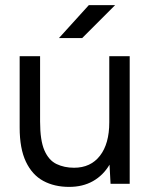

<svg xmlns="http://www.w3.org/2000/svg" viewBox="-20 -720 598 752"><path d="M251 12Q193 12 149.5 -11.5Q106 -35 81.5 -86.5Q57 -138 57 -220V-500H137V-244Q137 -170 154 -131Q171 -92 201.5 -77.5Q232 -63 270 -63Q335 -63 371.5 -110Q408 -157 408 -241V-500H488V0H413L409 -75Q384 -33 344 -10.5Q304 12 251 12ZM211 -571 328 -700H431L302 -571Z"/></svg>

Font: Figtree
Style: Regular
Weight: 400
Designer: Erik Kennedy
Foundry: Erik Kennedy
Version: Version 2.002